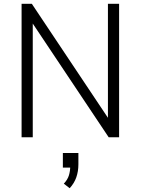

<svg xmlns="http://www.w3.org/2000/svg" viewBox="-20 -725 743 1014"><path d="M94 0V-705H148L564 -82H550V-705H609V0H554L138 -623H153V0ZM348 269 317 245Q337 224 344 201Q351 178 351 150L364 160H312V83H394V143Q394 180 383 211.5Q372 243 348 269Z"/></svg>

Font: Nunito Sans 10pt SemiCondensed Light
Style: Regular
Weight: 300
Width: 4
Designer: Vernon Adams
Foundry: Vernon Adams
Version: Version 3.101;gftools[0.9.27]